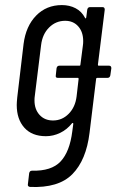

<svg xmlns="http://www.w3.org/2000/svg" viewBox="-20 -534 459 757"><path d="M419 -265 415 -237Q413 -227 404 -227H363Q362 -227 360.5 -226Q359 -225 359 -223L333 -10Q320 97 265.5 152.5Q211 208 98 203Q88 201 90 192L95 149Q97 139 106 139Q183 141 219 102.5Q255 64 265 -16L269 -46Q269 -48 267.5 -49Q266 -50 264 -48Q244 -23 217 -10Q190 3 161 3Q106 3 76 -30.5Q46 -64 46 -120Q46 -130 48 -150L73 -361Q82 -431 122.5 -472.5Q163 -514 224 -514Q254 -514 278 -501.5Q302 -489 315 -464Q318 -458 320 -465L324 -496Q326 -506 335 -506H384Q393 -506 393 -496L366 -279Q366 -275 369 -275H410Q419 -275 419 -265ZM282 -154 290 -223Q290 -227 287 -227H208Q198 -227 200 -237L203 -265Q205 -275 214 -275H293Q297 -275 297 -279L307 -356Q308 -362 308 -372Q308 -408 288.5 -430Q269 -452 237 -452Q200 -452 173.5 -425.5Q147 -399 142 -356L117 -154Q116 -149 116 -138Q116 -103 136 -81Q156 -59 189 -59Q225 -59 251 -85.5Q277 -112 282 -154Z"/></svg>

Font: Barlow Condensed
Style: Italic
Weight: 400
Width: 3
Italic angle: -7°
Designer: Jeremy Tribby
Foundry: Tribby Type
Version: Version 1.408